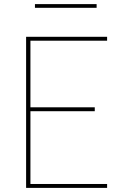

<svg xmlns="http://www.w3.org/2000/svg" viewBox="-20 -914 640 934"><path d="M107 0V-735H501V-716H128V-392H441V-373H128V-19H501V0ZM150 -876V-894H450V-876Z"/></svg>

Font: Iosevka Curly Thin Extended
Style: Regular
Weight: 100
Width: 7
Monospace: yes
Designer: Belleve Invis
Foundry: Belleve Invis
Version: Version 11.1.0; ttfautohint (v1.8.3)